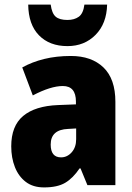

<svg xmlns="http://www.w3.org/2000/svg" viewBox="-20 -807 577 837"><path d="M289 -563Q379 -563 431 -513Q483 -463 483 -363V0H361L331 -73H327Q298 -30 264 -10Q230 10 172 10Q124 10 92.5 -14Q61 -38 45 -78.5Q29 -119 29 -169Q29 -258 81 -301.5Q133 -345 233 -349L311 -352V-364Q311 -432 254 -432Q201 -432 123 -391L77 -513Q120 -537 173 -550Q226 -563 289 -563ZM277 -245Q201 -242 201 -177Q201 -121 246 -121Q273 -121 292.5 -143Q312 -165 312 -200V-247ZM447 -787Q445 -704 396.5 -655Q348 -606 274 -606Q196 -606 150 -653Q104 -700 103 -787H201Q206 -749 222.5 -734.5Q239 -720 274 -720Q304 -720 323.5 -734Q343 -748 348 -787Z"/></svg>

Font: Noto Sans Bengali Condensed Black
Style: Regular
Weight: 900
Width: 3
Designer: Joana Ranito - Universal Thirst; Jelle Bosma - Monotype Design Team
Foundry: Universal Thirst ehf.
Version: Version 3.000; ttfautohint (v1.8.4.7-5d5b)